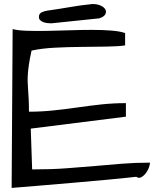

<svg xmlns="http://www.w3.org/2000/svg" viewBox="-20 -922 779 942"><path d="M42 -779.3Q67.4 -772.5 111.8 -771Q156.2 -769.5 209.5 -770.5Q262.7 -771.5 320.8 -773.4Q378.9 -775.4 431.2 -775.4Q483.4 -775.4 526.4 -772Q569.3 -768.6 593.8 -759.8V-699.2Q560.5 -694.3 502.9 -693.4Q445.3 -692.4 379.9 -691.9Q314.5 -691.4 249 -688Q183.6 -684.6 134.8 -673.8Q126 -633.8 122.1 -606.9Q118.2 -580.1 116.7 -560.1Q115.2 -540 115.7 -522.5Q116.2 -504.9 117.7 -484.9Q119.1 -464.8 120.6 -438.5Q122.1 -412.1 122.1 -374Q184.6 -374 243.7 -380.4Q302.7 -386.7 360.8 -395Q418.9 -403.3 477.5 -409.7Q536.1 -416 597.7 -416V-349.6L130.9 -291L137.7 -90.8Q229.5 -90.8 303.7 -96.2Q377.9 -101.6 444.8 -107.4Q511.7 -113.3 577.1 -118.7Q642.6 -124 715.8 -124Q715.8 -113.3 710 -98.1Q704.1 -83 694.3 -70.8Q684.6 -58.6 672.4 -52.2Q660.2 -45.9 648.4 -54.7Q581.1 -46.9 499.5 -39.6Q418 -32.2 334.5 -24.9Q251 -17.6 173.3 -11.2Q95.7 -4.9 37.1 0ZM170.9 -838.9Q170.9 -855.5 185.1 -861.8Q199.2 -868.2 213.9 -870.1Q269.5 -877.9 322.8 -887.2Q376 -896.5 433.6 -902.3Q458 -902.3 475.1 -894Q492.2 -885.7 497.6 -874.5Q502.9 -863.3 496.1 -851.1Q489.3 -838.9 466.8 -832L232.4 -807.6Q224.6 -807.6 213.9 -808.6Q203.1 -809.6 193.8 -813Q184.6 -816.4 177.7 -822.3Q170.9 -828.1 170.9 -838.9Z"/></svg>

Font: Architects Daughter-petzku
Style: Regular
Weight: 400
Designer: Kimberly Geswein
Foundry: Kimberly Geswein
Version: Version 1.000 2010 initial release